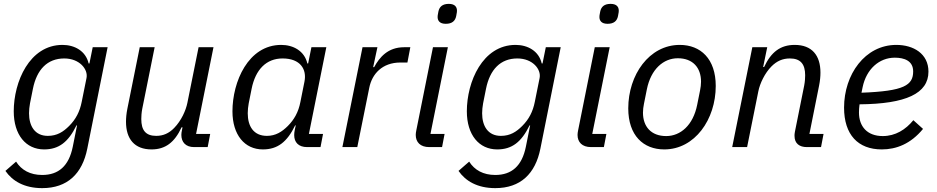

<svg xmlns="http://www.w3.org/2000/svg" viewBox="-20 -760 4843 992"><path d="M208 12C284 12 333 -26 375 -112H378L356 -2C336 98 282 144 198 144C136 144 91 119 63 75L8 123C44 175 105 212 198 212C328 212 405 138 431 8L536 -516H459L442 -432H438C423 -497 365 -528 303 -528C132 -528 51 -337 51 -185C51 -63 114 12 208 12ZM227 -58C160 -58 130 -109 130 -175C130 -191 132 -209 135 -226L150 -301C170 -401 225 -458 312 -458C391 -458 436 -402 427 -357L402 -233C392 -183 372 -144 337 -109C307 -79 275 -58 227 -58Z M702 -516 638 -198C633 -173 631 -150 631 -131C631 -42 675 12 763 12C834 12 882 -24 918 -102H923L921 -92C918 -78 917 -70 917 -63C917 -26 939 0 983 0H1053L1066 -68H993L1083 -516H1006L948 -228C940 -189 917 -137 880 -99C853 -71 823 -58 787 -58C732 -58 710 -88 710 -145C710 -157 711 -178 715 -198L779 -516Z M1636 0 1649 -68H1576L1666 -516H1589L1572 -432H1568C1553 -497 1495 -528 1433 -528C1262 -528 1181 -337 1181 -185C1181 -63 1244 12 1338 12C1414 12 1463 -26 1505 -112H1508L1503 -89C1501 -79 1500 -70 1500 -62C1500 -25 1522 0 1567 0ZM1359 -58C1290 -58 1260 -108 1260 -175C1260 -192 1262 -209 1265 -226L1280 -301C1300 -401 1356 -458 1440 -458C1532 -458 1566 -402 1553 -338L1532 -233C1522 -181 1500 -142 1467 -109C1437 -79 1404 -58 1359 -58Z M1826 0 1888 -307C1902 -377 1954 -437 2049 -437H2085L2100 -516H2068C1984 -516 1941 -464 1913 -413H1908L1930 -516H1853L1749 0Z M2283 -637C2316 -637 2332 -652 2337 -677C2341 -696 2341 -701 2341 -705C2341 -724 2330 -740 2299 -740C2266 -740 2250 -725 2245 -700C2241 -681 2241 -676 2241 -672C2241 -653 2252 -637 2283 -637ZM2264 0 2277 -68H2204L2294 -516H2217L2131 -87C2129 -77 2128 -70 2128 -63C2128 -26 2151 0 2198 0Z M2549 12C2625 12 2674 -26 2716 -112H2719L2697 -2C2677 98 2623 144 2539 144C2477 144 2432 119 2404 75L2349 123C2385 175 2446 212 2539 212C2669 212 2746 138 2772 8L2877 -516H2800L2783 -432H2779C2764 -497 2706 -528 2644 -528C2473 -528 2392 -337 2392 -185C2392 -63 2455 12 2549 12ZM2568 -58C2501 -58 2471 -109 2471 -175C2471 -191 2473 -209 2476 -226L2491 -301C2511 -401 2566 -458 2653 -458C2732 -458 2777 -402 2768 -357L2743 -233C2733 -183 2713 -144 2678 -109C2648 -79 2616 -58 2568 -58Z M3119 -637C3152 -637 3168 -652 3173 -677C3177 -696 3177 -701 3177 -705C3177 -724 3166 -740 3135 -740C3102 -740 3086 -725 3081 -700C3077 -681 3077 -676 3077 -672C3077 -653 3088 -637 3119 -637ZM3100 0 3113 -68H3040L3130 -516H3053L2967 -87C2965 -77 2964 -70 2964 -63C2964 -26 2987 0 3034 0Z M3412 12C3570 12 3678 -143 3678 -316C3678 -456 3600 -528 3492 -528C3334 -528 3226 -373 3226 -200C3226 -60 3304 12 3412 12ZM3422 -57C3344 -57 3302 -106 3302 -178C3302 -193 3304 -208 3307 -223L3322 -298C3343 -403 3408 -459 3482 -459C3560 -459 3602 -410 3602 -338C3602 -323 3600 -308 3597 -293L3582 -218C3561 -113 3496 -57 3422 -57Z M3840 0 3898 -288C3906 -329 3932 -383 3966 -417C3994 -445 4024 -458 4061 -458C4116 -458 4140 -429 4140 -371C4140 -359 4139 -338 4135 -318L4087 -79C4085 -69 4085 -64 4085 -58C4085 -18 4111 0 4149 0H4222L4235 -68H4162L4212 -318C4217 -343 4219 -366 4219 -385C4219 -474 4175 -528 4086 -528C4012 -528 3964 -491 3928 -414H3923L3944 -516H3867L3763 0Z M4536 12C4610 12 4685 -16 4749 -94L4699 -139C4659 -90 4606 -57 4541 -57C4461 -57 4418 -106 4418 -179C4418 -190 4419 -207 4421 -221C4661 -223 4777 -277 4777 -390C4777 -483 4699 -528 4611 -528C4449 -528 4341 -375 4341 -204C4341 -64 4413 12 4536 12ZM4603 -462C4652 -462 4698 -446 4698 -391C4698 -320 4652 -289 4431 -281L4437 -310C4456 -402 4522 -462 4603 -462Z"/></svg>

Font: LVC Sans
Style: Italic
Weight: 400
Italic angle: -11.31°
Designer: Mike Abbink, Paul van der Laan, Pieter van Rosmalen
Foundry: Bold Monday
Version: Version 3.0